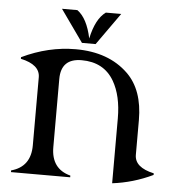

<svg xmlns="http://www.w3.org/2000/svg" viewBox="-52 -762 741 820"><g transform="rotate(5 318.5 -352.0)"><path d="M180.7 -713.9H246.6Q289.6 -683.1 307.6 -597.7Q325.7 -683.1 368.7 -713.9H434.6L336.9 -576.2H278.3ZM24.4 0V-7.3Q107.4 -29.8 107.4 -122.1V-413.6Q107.4 -467.8 24.4 -485.8V-492.7Q137.7 -546.9 254.4 -546.9Q396 -546.9 479.5 -465.8Q549.3 -397.9 549.3 -268.6V-120.1Q549.3 -65.9 632.3 -47.9V-41Q548.3 -1 459 9.8V-268.6Q459 -365.2 422.9 -427.2Q378.9 -502.4 283.7 -502.4Q195.3 -502.4 195.3 -414.1V-122.1Q195.3 -28.8 278.3 -7.3V0Z"/></g></svg>

Font: Modern Antiqua
Style: Book
Weight: 400
Designer: Wojciech Kalinowski "wmk69" (wmk69@o2.pl)
Foundry: Wojciech Kalinowski "wmk69" (wmk69@o2.pl)
Version: Version 3.1.0; 2021-05-28